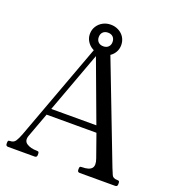

<svg xmlns="http://www.w3.org/2000/svg" viewBox="-143 -908 927 1020"><g transform="rotate(20 321.0 -398.5)"><path d="M577 -85Q585 -65 592 -49Q599 -33 623 -33Q632 -33 634 -29.5Q636 -26 636 -20V-13Q636 0 623 0H423Q410 0 410 -13V-20Q410 -26 412 -29.5Q414 -33 423 -33Q464 -33 478 -49.5Q492 -66 479 -102L427 -249L453 -231H136L159 -251L101 -94Q89 -62 111 -47.5Q133 -33 168 -33Q177 -33 179 -29.5Q181 -26 181 -20V-13Q181 0 168 0H18Q5 0 5 -13V-20Q5 -26 7 -29.5Q9 -33 18 -33Q38 -33 48 -48.5Q58 -64 68 -91L274 -649Q277 -660 289 -660H345Q355 -660 360 -649ZM162 -261 163 -268H425L424 -256L284 -633H299ZM310 -630Q285 -630 265 -641Q245 -652 233 -671Q221 -690 221 -713Q221 -737 233 -756Q245 -775 265 -786Q285 -797 310 -797Q334 -797 354.5 -786Q375 -775 386.5 -756Q398 -737 398 -713Q398 -690 386.5 -671Q375 -652 354.5 -641Q334 -630 310 -630ZM271 -713Q271 -696 281.5 -685.5Q292 -675 310 -675Q328 -675 338.5 -685.5Q349 -696 349 -713Q349 -731 338.5 -741.5Q328 -752 310 -752Q292 -752 281.5 -741.5Q271 -731 271 -713Z"/></g></svg>

Font: Young Serif Light
Style: Regular
Weight: 300
Designer: Bastien Sozeau
Foundry: NBR — Bastien Sozeau
Version: Version 5.001